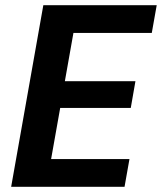

<svg xmlns="http://www.w3.org/2000/svg" viewBox="-20 -720 624 740"><path d="M23 0 147 -700H584L565 -593H263L230 -407H502L484 -304H212L177 -107H479L460 0Z"/></svg>

Font: DM Sans 24pt
Style: Bold Italic
Weight: 700
Italic angle: -10°
Designer: Colophon Foundry, Jonny Pinhorn
Foundry: Colophon Foundry
Version: Version 4.004;gftools[0.9.30]